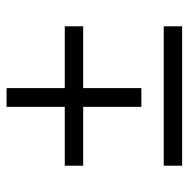

<svg xmlns="http://www.w3.org/2000/svg" viewBox="-15 -590 574 584"><g transform="rotate(-90 272.0 -298.0)"><path d="M484 -31H60V-87H484ZM484 -332H296V-155H239V-332H60V-388H239V-565H296V-388H484Z"/></g></svg>

Font: Hind Kochi Light
Style: Regular
Weight: 300
Designer: Dhruvi Tolia
Foundry: Indian Type Foundry
Version: Version 0.702;PS 1.0;hotconv 1.0.81;makeotf.lib2.5.63406